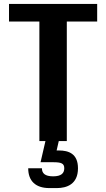

<svg xmlns="http://www.w3.org/2000/svg" viewBox="-20 -720 542 980"><path d="M181 0H212L187 108H251C293 108 308 114 308 139C308 164 293 180 251 180C209 180 194 164 194 139H124C124 204 162 240 232 240H270C320 240 378 221 378 139C378 64 330 48 280 48H269L280 0H321V-610H476V-700H26V-610H181Z"/></svg>

Font: Tanklager Original
Style: Regular
Weight: 400
Designer: Ariel Martín Pérez
Foundry: Tunera Type Foundry
Version: Version 1.000;Glyphs 3.3 (3310)